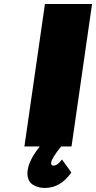

<svg xmlns="http://www.w3.org/2000/svg" viewBox="-20 -721 473 945"><path d="M100.1 0 201.2 -701.2H433.1L332 0H280.8Q234.4 57.1 231.9 79.1Q230.5 94.2 243.2 94.2Q262.7 94.2 285.2 64L331.1 127.9Q278.3 204.1 200.2 204.1Q183.1 204.1 167.7 200Q152.3 195.8 138.9 186.3Q125.5 176.8 119.1 158.7Q112.8 140.6 116.2 116.2Q123.5 65.4 175.8 0Z"/></svg>

Font: Trueno Black
Style: Italic
Weight: 900
Designer: Julieta Ulanovsky
Foundry: Julieta Ulanovsky
Version: Version 3.001b | FøM Fix